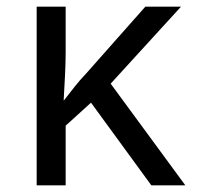

<svg xmlns="http://www.w3.org/2000/svg" viewBox="-20 -556 603 576"><path d="M90 0V-536H177V-400Q177 -367 175 -329Q173 -291 171 -255H172Q189 -277 204 -296Q219 -315 238 -335L416 -536H523L312 -305L536 0H434L253 -248L177 -179V0Z"/></svg>

Font: Noto Sans Mono SemiCondensed
Style: Regular
Weight: 400
Width: 4
Designer: Monotype Design Team
Foundry: Monotype Imaging Inc.
Version: Version 2.014